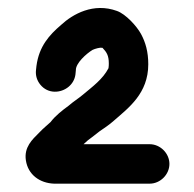

<svg xmlns="http://www.w3.org/2000/svg" viewBox="-20 -731 478 472"><path d="M224.5 -408C238.1 -417.5 247.4 -423.2 260 -434.4C296 -465.9 344.5 -501.2 344.5 -573C344.5 -603.7 337.8 -627 326.6 -647.6C316.3 -666.5 289.3 -696.4 267.5 -704.1C209.7 -725.1 159 -696.5 130 -669.6C101.2 -644.9 76 -617.2 69.6 -568.9L68.5 -558.8C67 -545.7 70.7 -533.2 79.2 -522.8C98.1 -499.6 129.6 -501.7 148.7 -517.7C157.4 -525 163.9 -535.4 165.5 -548.2L166.5 -558.6V-559C166.5 -575.7 191.4 -598.5 207.6 -608.4C213.9 -611.4 226.4 -614.6 229.8 -613.5H231.9C242 -602.9 247.5 -594.8 247.5 -575C247.5 -570.9 247.4 -568.4 246.7 -563.3C232.6 -536.3 208 -518.5 183.2 -497.7C173.2 -489.2 160.9 -481.8 148.3 -470.8C134 -460.4 116 -446.5 104.3 -430.9C97.3 -424 88 -417.4 75.6 -404.2C59.6 -388.2 38.7 -369.3 43.6 -336.9C48.9 -301.4 77.8 -280.8 112.9 -279.5H348C373.8 -279.5 396.5 -301.8 396.5 -328C396.5 -354.2 373.9 -376.5 348 -376.5H185.4C191 -382.2 200.3 -389.9 206.4 -393.9Z"/></svg>

Font: HoneyBee
Style: Blk
Weight: 700
Foundry: Cannot Into Space Fonts
Version: Version 0.89